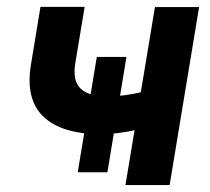

<svg xmlns="http://www.w3.org/2000/svg" viewBox="-20 -536 608 556"><path d="M272.5 -147.5Q159.2 -147.5 106 -198Q52.7 -248.5 69.8 -350.1L97.2 -516.1H225.1L198.2 -354Q189.5 -301.8 213.6 -279.3Q237.8 -256.8 290 -256.8Q315.4 -256.8 339.4 -260Q363.3 -263.2 387.7 -268.6L428.7 -515.6H556.6L471.2 0H343.3L369.6 -158.7Q346.2 -153.8 321.3 -150.6Q296.4 -147.5 272.5 -147.5ZM205.1 -37.1 260.3 -371.1H346.2L291 -37.1Z"/></svg>

Font: Inter Display Semi Bold
Style: Italic
Weight: 600
Italic angle: -9.39999°
Designer: Rasmus Andersson
Foundry: rsms
Version: Version 4.000;git-4fc901f